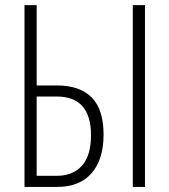

<svg xmlns="http://www.w3.org/2000/svg" viewBox="-20 -734 665 754"><path d="M76.2 0V-713.9H124V-398.4H204.1Q293.5 -398.4 340.1 -351.3Q386.7 -304.2 386.7 -205.6Q386.7 -107.9 339.8 -54Q293 0 205.1 0ZM501.5 0V-713.9H549.3V0ZM124 -43.5H201.7Q266.6 -43.5 302 -83.5Q337.4 -123.5 337.4 -203.1Q337.4 -355 202.1 -355H124Z"/></svg>

Font: Open Sans Condensed Light
Style: Regular
Weight: 300
Width: 3
Designer: Monotype Design Team
Foundry: Monotype Imaging Inc.
Version: Version 3.003; ttfautohint (v1.8.4)